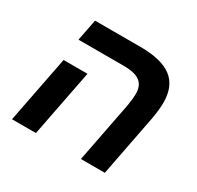

<svg xmlns="http://www.w3.org/2000/svg" viewBox="-134 -762 943 917"><g transform="rotate(30 338.0 -303.0)"><path d="M609.9 -330.1 545.9 0H414.1L479 -334Q485.8 -376 485.8 -400.9Q485.8 -445.3 458.5 -466.6Q431.2 -487.8 368.2 -487.8H119.1L142.1 -606H393.1Q509.8 -606 565.4 -563.2Q621.1 -520.5 621.1 -430.2Q621.1 -389.2 609.9 -330.1ZM237.8 -368.2 166 0H34.2L106 -368.2Z"/></g></svg>

Font: Arimo
Style: Italic
Weight: 400
Italic angle: -12°
Designer: Steve Matteson
Foundry: Monotype Imaging Inc.
Version: Version 1.33